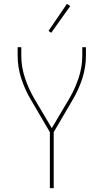

<svg xmlns="http://www.w3.org/2000/svg" viewBox="-20 -981 540 1001"><path d="M240 0V-292L141 -461Q110 -513 91 -571.5Q72 -630 72 -691V-735H91V-691Q91 -633 109.5 -576.5Q128 -520 157 -470L250 -313L343 -470Q372 -520 390.5 -576.5Q409 -633 409 -691V-735H428V-691Q428 -630 409 -571.5Q390 -513 359 -461L260 -292V0ZM247 -810 233 -820 329 -961 346 -949Z"/></svg>

Font: Iosevka Curly Thin
Style: Regular
Weight: 100
Monospace: yes
Designer: Belleve Invis
Foundry: Belleve Invis
Version: Version 22.1.2; ttfautohint (v1.8.4)